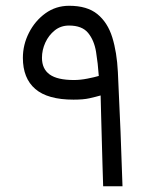

<svg xmlns="http://www.w3.org/2000/svg" viewBox="-20 -648 541 668"><path d="M59.6 -446.8Q59.6 -492.2 80.6 -533.7Q101.6 -575.2 137.9 -601.6Q174.3 -627.9 220.7 -627.9Q283.2 -627.9 318.8 -598.9Q354.5 -569.8 370.6 -518.1Q386.7 -466.3 390.1 -397.5Q395.5 -286.6 399.4 -189.2Q403.3 -91.8 406.2 0H338.9Q337.9 -28.8 336.7 -71.5Q335.4 -114.3 334.2 -160.9Q333 -207.5 331.8 -248.8Q330.6 -290 330.1 -315.9Q313 -311 291.7 -306.2Q270.5 -301.3 235.8 -301.3Q146 -301.3 102.8 -338.4Q59.6 -375.5 59.6 -446.8ZM220.2 -559.1Q191.4 -559.1 170.4 -542.2Q149.4 -525.4 137.7 -499.8Q126 -474.1 126 -446.8Q126 -408.2 152.8 -388.9Q179.7 -369.6 237.3 -369.6Q259.3 -369.6 284.2 -374.5Q309.1 -379.4 323.7 -383.8Q320.8 -427.2 314.2 -467.5Q307.6 -507.8 286.6 -533.4Q265.6 -559.1 220.2 -559.1Z"/></svg>

Font: Vazir Light FD-WOL
Style: Light-FD-WOL
Weight: 300
Designer: Saber Rastikerdar
Foundry: Saber Rastikerdar
Version: Version 30.1.0